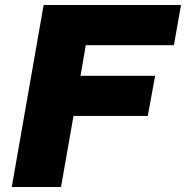

<svg xmlns="http://www.w3.org/2000/svg" viewBox="-20 -745 741 765"><path d="M672.9 -564.9H321.8L300.8 -442.9H598.1L568.8 -283.2H272.9L223.1 0H26.9L153.8 -725.1H701.2Z"/></svg>

Font: Stilu Bold
Style: Italic
Weight: 700
Italic angle: -10°
Designer: Genilson Lima Santos
Foundry: Genilson Lima Santos
Version: Version 1.200;PS 001.200;hotconv 1.0.88;makeotf.lib2.5.64775